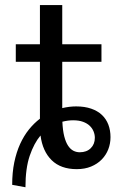

<svg xmlns="http://www.w3.org/2000/svg" viewBox="-20 -665 492 777"><path d="M275.9 -178.2Q254.9 -178.2 232.4 -172.4Q233.9 -137.2 240 -113.3Q246.1 -89.4 255.6 -75.2Q265.1 -61 277.1 -54.9Q289.1 -48.8 302.7 -48.8Q330.6 -48.8 347.2 -65.2Q363.8 -81.5 363.8 -107.4Q363.8 -120.6 358.6 -133.3Q353.5 -146 343 -156Q332.5 -166 315.9 -172.1Q299.3 -178.2 275.9 -178.2ZM43.9 -485.8H141.6V-644.5H231.9V-485.8H390.6V-415H231.9V-227.5Q260.7 -234.4 288.1 -234.4Q322.8 -234.4 348.9 -225.3Q375 -216.3 392.3 -200Q409.7 -183.6 418.5 -160.6Q427.2 -137.7 427.2 -109.9Q427.2 -84 418.2 -60.8Q409.2 -37.6 391.6 -19.5Q374 -1.5 348.6 9Q323.2 19.5 290.5 19.5Q226.1 19.5 189.2 -16.6Q152.3 -52.7 144 -116.7Q117.7 -85.4 100.3 -34.7Q83 16.1 83 92.8L29.3 83Q29.3 33.2 37.8 -8.1Q46.4 -49.3 61.5 -82.5Q76.7 -115.7 97.2 -141.1Q117.7 -166.5 141.6 -184.6V-415H43.9Z"/></svg>

Font: Andika Compact
Style: Regular
Weight: 400
Designer: Victor Gaultney, Annie Olsen, Julie Remington, Don Collingsworth, Eric Hays, Becca Hirsbrunner
Foundry: SIL International
Version: Version 5.000 ; LnSpcTght